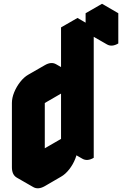

<svg xmlns="http://www.w3.org/2000/svg" viewBox="-20 -945 646 1016"><path d="M217 -500 303 -550Q338 -570 364 -555Q390 -540 390 -500V-750L476 -800V-110Q442 -90 416 -105Q390 -120 390 -160Q390 -134 378 -104Q366 -74 346 -48.5Q326 -23 303 -10L217 40Q182 60 156 45Q130 30 130 -10V-350Q130 -377 142 -406.5Q154 -436 174 -461.5Q194 -487 217 -500ZM217 -400V-60L390 -160V-500ZM606 -715Q572 -695 546 -710Q520 -725 520 -765V-825L606 -875ZM390 -160Q390 -120 416 -105L329 -155Q303 -170 303 -210ZM390 -750V-500L303 -550V-800ZM390 -500V-160L303 -210V-550ZM606 -875 520 -825 433 -875 520 -925ZM520 -825V-765Q520 -725 546 -710L459 -760Q433 -775 433 -815V-875ZM476 -800 390 -750 303 -800 390 -850ZM390 -160 217 -60 130 -110 303 -210ZM364 -555Q338 -570 303 -550L217 -500Q194 -487 174 -461.5Q154 -436 142 -406.5Q130 -377 130 -350V-10Q130 30 156 45L69 -5Q43 -20 43 -60V-400Q43 -427 55 -456.5Q67 -486 87 -511.5Q107 -537 130 -550L217 -600Q251 -620 277 -605Z"/></svg>

Font: Nabla
Style: Regular
Weight: 400
Designer: Arthur Reinders Folmer
Foundry: Typearture
Version: Version 1.002